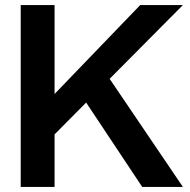

<svg xmlns="http://www.w3.org/2000/svg" viewBox="-20 -740 754 760"><path d="M62 0H196V-208L321 -334L543 0H704L414 -428L704 -720H535L196 -368V-720H62Z"/></svg>

Font: Aspekta 600
Style: Regular
Weight: 600
Designer: Ivo Dolenc
Version: Version 2.100